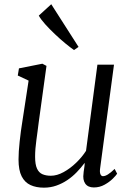

<svg xmlns="http://www.w3.org/2000/svg" viewBox="-20 -856 611 886"><path d="M182.5 10Q147 10 120.8 -2Q94.5 -14 80 -42.2Q65.5 -70.5 65.5 -120Q65.5 -137 66.8 -158.2Q68 -179.5 70.8 -203.5Q73.5 -227.5 76.5 -251Q79.5 -274.5 83 -294.5L112 -484L62 -507.5L67.5 -540.5L175.5 -562L194.5 -552L158.5 -290.5Q156 -269.5 153.2 -249Q150.5 -228.5 147.8 -208.8Q145 -189 143.5 -170Q142 -151 142 -132.5Q142 -97 150.8 -78Q159.5 -59 176 -52Q192.5 -45 214.5 -45Q243 -45 273.5 -61.8Q304 -78.5 331.2 -104.8Q358.5 -131 377 -160L429.5 -557.5H506L442 -79Q439.5 -61 443.5 -52Q447.5 -43 455 -43Q465 -43 478 -51Q491 -59 509 -76.5L520.5 -54.5Q516.5 -47.5 501 -32Q485.5 -16.5 462.8 -3.8Q440 9 413 9Q385.5 9 373.2 -9Q361 -27 365.5 -56Q365.5 -57.5 366 -62.8Q366.5 -68 367.8 -75Q369 -82 369.8 -89.2Q370.5 -96.5 371 -102.5L370 -103.5Q354 -82 334.2 -61.5Q314.5 -41 290.8 -25Q267 -9 240 0.5Q213 10 182.5 10ZM321.5 -625Q305 -636.5 281.2 -656Q257.5 -675.5 233 -698.8Q208.5 -722 188.5 -744.2Q168.5 -766.5 159 -784L216.5 -836.5L342.5 -639.5Z"/></svg>

Font: Merriweather 28pt Light
Style: Italic
Weight: 300
Italic angle: -7.8°
Version: Version 2.101